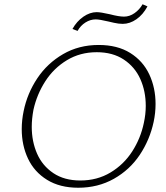

<svg xmlns="http://www.w3.org/2000/svg" viewBox="-20 -875 779 901"><path d="M82 -269Q82 -311 91 -354Q108 -437 155 -507.5Q202 -578 276 -621Q350 -664 443 -664Q531 -664 591 -626.5Q651 -589 680.5 -526Q710 -463 710 -387Q710 -345 701 -303Q683 -219 636 -148.5Q589 -78 514.5 -36Q440 6 347 6Q261 6 201 -31Q141 -68 111.5 -130.5Q82 -193 82 -269ZM655 -298Q664 -339 664 -378Q664 -447 638.5 -504Q613 -561 561 -595.5Q509 -630 434 -630Q356 -630 294 -592.5Q232 -555 192.5 -493.5Q153 -432 137 -360Q129 -317 129 -280Q129 -211 154 -154Q179 -97 230.5 -62.5Q282 -28 357 -28Q436 -28 498.5 -65.5Q561 -103 600.5 -164.5Q640 -226 655 -298ZM320 -739Q340 -775 371 -796.5Q402 -818 434 -818Q452 -818 496 -808Q538 -797 562 -797Q588 -797 611.5 -813.5Q635 -830 649 -855L672 -845Q651 -806 620 -784.5Q589 -763 556 -763Q537 -763 515 -768Q493 -773 489 -774Q447 -784 429 -784Q404 -784 381 -769.5Q358 -755 344 -730Z"/></svg>

Font: Ysabeau Light
Style: Italic
Weight: 300
Italic angle: -12°
Designer: Christian Thalmann (Catharsis Fonts)
Version: Version 0.003